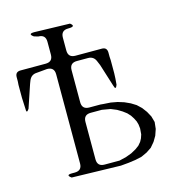

<svg xmlns="http://www.w3.org/2000/svg" viewBox="-98 -697 690 752"><g transform="rotate(-15 247.5 -320.5)"><path d="M102.5 -29.3Q80.1 -44.9 108.4 -44.9H119.1Q148.4 -44.9 148.4 -74.2V-435.5Q148.4 -464.8 119.1 -464.8L76.2 -460.9Q53.7 -460 44.9 -438.5L40 -425.8L8.8 -333Q-3.9 -313.5 -2.9 -337.9L-3.9 -359.4L-4.9 -380.9V-433.6L-3.9 -448.2V-464.8Q-3.9 -486.3 17.6 -486.3H119.1Q148.4 -486.3 148.4 -515.6V-567.4Q148.4 -596.7 119.1 -596.7L102.5 -601.6Q80.1 -617.2 108.4 -617.2L252 -613.3Q274.4 -596.7 240.2 -596.7Q210.9 -596.7 210.9 -567.4V-515.6Q210.9 -486.3 240.2 -486.3H347.7Q369.1 -486.3 368.2 -461.9V-448.2L369.1 -433.6V-380.9L368.2 -359.4L366.2 -335Q358.4 -312.5 352.5 -335.9L324.2 -425.8L316.4 -444.3Q307.6 -464.8 285.2 -464.8H240.2Q210.9 -464.8 210.9 -435.5V-305.7Q210.9 -276.4 240.2 -276.4H285.2L295.9 -275.4L326.2 -273.4L352.5 -268.6L377.9 -260.7L401.4 -250L421.9 -237.3L439.5 -220.7L454.1 -201.2L465.8 -179.7L472.7 -155.3L469.7 -127.9L460.9 -102.5L448.2 -81.1L431.6 -61.5L411.1 -47.9L387.7 -37.1L361.3 -31.2L333 -27.3L300.8 -24.4ZM285.2 -254.9H240.2Q210.9 -254.9 210.9 -225.6V-74.2Q210.9 -44.9 240.2 -44.9H300.8L329.1 -51.8L352.5 -60.5L372.1 -71.3L386.7 -82L397.5 -94.7L404.3 -107.4L409.2 -122.1L411.1 -145.5L409.2 -162.1L405.3 -175.8L398.4 -189.5L389.6 -203.1L377.9 -215.8L362.3 -227.5L342.8 -239.3L319.3 -249Z"/></g></svg>

Font: B2 Hana
Style: Regular
Weight: 500
Version: 2020-08-05; (max)